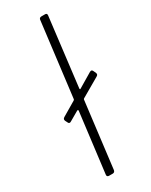

<svg xmlns="http://www.w3.org/2000/svg" viewBox="-186 -741 614 782"><g transform="rotate(-30 121.0 -350.0)"><path d="M241 -389 235 -402C232 -408 228 -409 221 -405L154 -365C152 -363 150 -365 150 -368L189 -690C190 -696 187 -700 181 -700H163C157 -700 152 -696 152 -690L109 -342C109 -340 107 -338 105 -337L39 -298C33 -294 32 -290 34 -284L40 -272C42 -267 47 -265 53 -269L98 -295C100 -296 103 -295 103 -292L68 -10C67 -4 71 0 77 0H95C101 0 105 -4 106 -10L144 -319C144 -321 145 -323 147 -324L235 -375C242 -379 243 -383 241 -389Z"/></g></svg>

Font: Barlow Condensed ExtraLight
Style: Italic
Weight: 275
Width: 3
Italic angle: -7°
Designer: Jeremy Tribby
Foundry: Tribby Type
Version: Version 1.422;hotconv 1.0.109;makeotfexe 2.5.65596